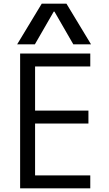

<svg xmlns="http://www.w3.org/2000/svg" viewBox="-20 -1020 590 1040"><path d="M89 0V-730H469V-660H170V-421H459V-351H170V-70H469V0ZM73 -780 206 -1000H340L473 -780H377L275 -957H271L169 -780Z"/></svg>

Font: M PLUS Code Latin SemiExpanded
Style: Regular
Weight: 400
Width: 6
Designer: Coji Morishita
Foundry: UNDERFOREST DESIGN
Version: Version 1.002; ttfautohint (v1.8.3)